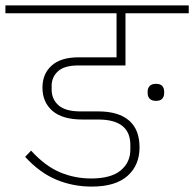

<svg xmlns="http://www.w3.org/2000/svg" viewBox="-40 -718 718 710"><path d="M299 -28Q230 -28 168.5 -53.5Q107 -79 53 -138L75 -161Q127 -104 181.5 -81Q236 -58 297 -58Q370 -58 406 -87.5Q442 -117 442 -165V-182Q442 -276 323 -276H265Q191 -276 154 -308Q117 -340 117 -394Q117 -445 151 -475.5Q185 -506 250 -506H391V-669H-20V-698H658V-669H424V-476H250Q198 -476 174.5 -454.5Q151 -433 151 -401V-387Q151 -351 176.5 -328.5Q202 -306 258 -306H324Q398 -306 437 -272.5Q476 -239 476 -173Q476 -107 431.5 -67.5Q387 -28 299 -28ZM537 -345Q521 -345 513.5 -353Q506 -361 506 -373V-380Q506 -392 513.5 -400Q521 -408 537 -408Q553 -408 560 -400Q567 -392 567 -380V-373Q567 -361 560 -353Q553 -345 537 -345Z"/></svg>

Font: IBM Plex Sans Devanagari ExtraLight
Style: Regular
Weight: 200
Designer: Mike Abbink, Paul van der Laan, Pieter van Rosmalen, Erin McLaughlin
Foundry: Bold Monday
Version: Version 1.1